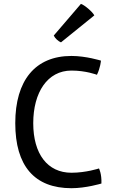

<svg xmlns="http://www.w3.org/2000/svg" viewBox="-20 -968 623 1001"><path d="M59.6 -325.7C59.6 -103 159.7 13.2 352.5 13.2C428.7 13.2 508.8 -11.2 508.8 -11.2C510.7 -62.5 496.1 -89.8 496.1 -89.8C496.1 -89.8 428.7 -67.4 352.5 -67.4C227.5 -67.4 153.3 -165.5 153.3 -325.7C153.3 -486.3 227.5 -600.1 352.5 -600.1C428.7 -600.1 485.4 -578.1 485.4 -578.1C503.9 -615.7 506.3 -651.9 506.3 -651.9C506.3 -651.9 428.7 -676.3 352.5 -676.3C163.6 -676.3 59.6 -548.8 59.6 -325.7ZM297.9 -747.1 471.7 -887.7C462.9 -906.2 419.9 -942.4 401.9 -947.8L260.3 -782.7C266.1 -769 284.2 -752.4 297.9 -747.1Z"/></svg>

Font: Basic
Style: Regular
Weight: 400
Designer: Magnus Gaarde
Foundry: Magnus Gaarde
Version: Version 1.001